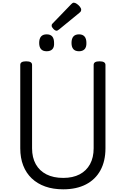

<svg xmlns="http://www.w3.org/2000/svg" viewBox="-20 -1392 937 1431"><path d="M451 19Q376 19 317 -2Q258 -23 216.5 -62.5Q175 -102 153 -158.5Q131 -215 131 -287V-908Q131 -922 142 -928.5Q153 -935 175 -935Q197 -935 208 -928.5Q219 -922 219 -908V-287Q219 -218 246.5 -168.5Q274 -119 326 -92.5Q378 -66 451 -66Q523 -66 573.5 -92.5Q624 -119 651 -168.5Q678 -218 678 -287V-908Q678 -922 689 -928.5Q700 -935 722 -935Q766 -935 766 -908V-287Q766 -191 728.5 -122.5Q691 -54 620.5 -17.5Q550 19 451 19ZM328 -1010Q300 -1010 286 -1025.5Q272 -1041 272 -1072Q272 -1104 286 -1120Q300 -1136 328 -1136Q356 -1136 369.5 -1120Q383 -1104 383 -1072Q385 -1041 370.5 -1025.5Q356 -1010 328 -1010ZM569 -1010Q541 -1010 527 -1025.5Q513 -1041 513 -1072Q513 -1104 527 -1120Q541 -1136 569 -1136Q596 -1136 610 -1120Q624 -1104 624 -1072Q625 -1041 610.5 -1025.5Q596 -1010 569 -1010ZM402 -1163Q391 -1163 378 -1176.5Q365 -1190 365 -1200Q365 -1205 366 -1208.5Q367 -1212 373 -1218L511 -1361Q516 -1366 520.5 -1369Q525 -1372 530 -1372Q540 -1372 553 -1363Q566 -1354 575.5 -1342Q585 -1330 585 -1320Q585 -1313 582.5 -1308Q580 -1303 570 -1295L421 -1173Q415 -1169 410.5 -1166Q406 -1163 402 -1163Z"/></svg>

Font: Playwrite DE Grund
Style: Regular
Weight: 400
Designer: Veronika Burian, José Scaglione
Foundry: TypeTogether
Version: Version 1.002